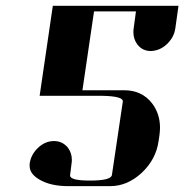

<svg xmlns="http://www.w3.org/2000/svg" viewBox="-20 -635 629 655"><path d="M81.1 -68.8V-76.2Q85.4 -107.9 109.9 -130.9Q134.3 -153.8 164.1 -153.8Q193.4 -153.8 211.9 -130.9Q225.1 -112.8 225.1 -89.8Q225.1 -82 224.1 -77.1L219.2 -38.1Q217.8 -28.3 234.4 -23.7Q251 -19 287.1 -19Q358.9 -19 361.8 -38.1L398.9 -288.1Q401.9 -306.6 330.1 -308.1H115.2L160.2 -615.2H588.9L578.1 -538.1Q573.7 -507.3 548.8 -483.9Q525.9 -462.4 495.1 -460.9Q465.3 -460.9 448.2 -483.9Q435.1 -502 435.1 -524.9Q435.1 -534.2 436 -538.1L443.8 -596.2H300.8L261.2 -327.1H403.8Q464.4 -327.1 499 -282.2Q525.9 -246.6 525.9 -199.2Q525.9 -190.4 523.9 -172.9L521 -153.8Q512.2 -90.8 462.9 -44.9Q414.1 0 356 0H212.9Q152.8 0 115.2 -22Q81.1 -41.5 81.1 -68.8Z"/></svg>

Font: Hjet
Style: Italic
Weight: 400
Designer: T. Christopher White
Version: Version 1.2